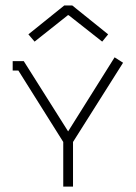

<svg xmlns="http://www.w3.org/2000/svg" viewBox="-20 -690 504 710"><path d="M233.9 -633.8H231L107.9 -536.1L85 -563L217.8 -669.9H247.1L379.9 -563L357.9 -536.1ZM67.9 -463.9 231.9 -204.1 403.8 -478 435.1 -458 250 -165V0H213.9V-165L47.9 -429.2H26.9V-463.9Z"/></svg>

Font: RawengulkPcs
Style: Regular
Weight: 400
Version: Version 0.92